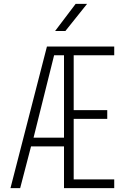

<svg xmlns="http://www.w3.org/2000/svg" viewBox="-20 -970 640 990"><path d="M34 0 222 -730H569V-685H360V-402H533V-357H360V-45H569V0H310V-215H140L84 0ZM153 -260H310V-685H259ZM264 -810 370 -950H429L317 -810Z"/></svg>

Font: JetBrains Mono NL Thin
Style: Regular
Weight: 100
Monospace: yes
Designer: Philipp Nurullin, Konstantin Bulenkov
Foundry: JetBrains
Version: Version 2.305; ttfautohint (v1.8.4.7-5d5b)